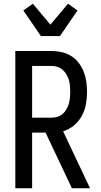

<svg xmlns="http://www.w3.org/2000/svg" viewBox="-20 -1008 540 1028"><path d="M462 0H365L224 -298H152V0H62V-735H256Q283 -735 310 -729Q337 -723 360.5 -708.5Q384 -694 401 -672Q418 -650 428 -624.5Q438 -599 442 -571.5Q446 -544 446 -516Q446 -483 440 -450Q434 -417 418 -387.5Q402 -358 376 -336.5Q350 -315 318 -305ZM256 -378Q272 -378 287.5 -382.5Q303 -387 315 -397.5Q327 -408 335.5 -422.5Q344 -437 348.5 -452.5Q353 -468 354.5 -484Q356 -500 356 -516Q356 -532 354.5 -548.5Q353 -565 348.5 -580.5Q344 -596 335.5 -610Q327 -624 315 -634.5Q303 -645 287.5 -650Q272 -655 256 -655H152V-378ZM199 -815 105 -952 156 -988 250 -876 344 -988 395 -952 301 -815Z"/></svg>

Font: Iosevka Medium
Style: Regular
Weight: 500
Monospace: yes
Designer: Belleve Invis
Foundry: Belleve Invis
Version: Version 32.5.0; ttfautohint (v1.8.4)